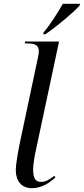

<svg xmlns="http://www.w3.org/2000/svg" viewBox="-20 -978 440 1008"><path d="M209 -808 207 -798H218C277 -838 367 -913 398 -949L400 -958H310C283 -911 244 -849 209 -808ZM147 10C199 10 242 -19 271 -47L265 -55C242 -36 219 -23 196 -23C164 -23 154 -45 154 -89C154 -114 162 -164 169 -192L290 -760H112L110 -750H125C162 -750 184 -741 184 -709C184 -703 182 -687 178 -670L83 -222C75 -181 63 -119 63 -83C63 -30 92 10 147 10Z"/></svg>

Font: Noto Serif Display SemiCondensed
Style: Italic
Weight: 400
Width: 4
Italic angle: -12°
Designer: Monotype Design Team
Foundry: Monotype Imaging Inc.
Version: Version 2.009